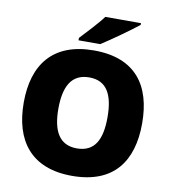

<svg xmlns="http://www.w3.org/2000/svg" viewBox="-98 -1012 994 1108"><g transform="rotate(10 398.5 -458.5)"><path d="M638 -917V-927H429C396 -882 334 -818 300 -781V-767H427C481 -801 591 -879 638 -917ZM745 -358C745 -580 643 -725 399 -725C158 -725 51 -581 51 -359C51 -136 158 10 398 10C643 10 745 -137 745 -358ZM254 -358C254 -487 294 -567 399 -567C504 -567 542 -487 542 -358C542 -229 504 -151 398 -151C295 -151 254 -229 254 -358Z"/></g></svg>

Font: Noto Sans Bengali Black
Style: Regular
Weight: 900
Designer: Jelle Bosma - Monotype Design Team
Foundry: Monotype Imaging Inc.
Version: Version 2.003